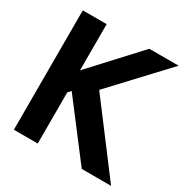

<svg xmlns="http://www.w3.org/2000/svg" viewBox="-160 -838 949 975"><g transform="rotate(30 314.5 -350.0)"><path d="M50 0V-700H190V-429L440 -700H612L324 -392L620 0H448L206 -317L190 -300V0Z"/></g></svg>

Font: DM Sans 36pt ExtraBold
Style: Regular
Weight: 800
Designer: Colophon Foundry, Jonny Pinhorn
Foundry: Colophon Foundry
Version: Version 4.004;gftools[0.9.30]